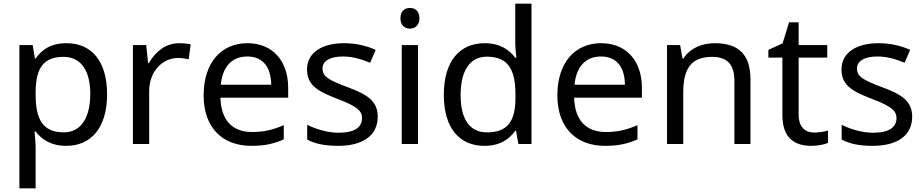

<svg xmlns="http://www.w3.org/2000/svg" viewBox="-20 -780 5006 1040"><path d="M340 -546C253 -546 205 -509 173 -463H169L157 -536H85V240H173V20C173 -5 169 -45 167 -68H173C204 -26 256 10 339 10C472 10 560 -86 560 -269C560 -454 472 -546 340 -546ZM324 -472C423 -472 469 -392 469 -270C469 -150 423 -63 326 -63C209 -63 173 -137 173 -269V-286C175 -411 215 -472 324 -472Z M950 -546C875 -546 820 -497 786 -438H782L772 -536H700V0H788V-286C788 -394 861 -466 944 -466C962 -466 985 -463 1002 -459L1013 -540C995 -544 970 -546 950 -546Z M1320 -546C1178 -546 1083 -440 1083 -264C1083 -85 1188 10 1341 10C1414 10 1462 -1 1517 -25V-102C1461 -78 1413 -65 1345 -65C1238 -65 1177 -130 1174 -251H1541V-304C1541 -450 1457 -546 1320 -546ZM1319 -474C1408 -474 1448 -412 1449 -321H1176C1185 -417 1235 -474 1319 -474Z M2026 -148C2026 -234 1967 -269 1865 -307C1762 -346 1727 -364 1727 -409C1727 -449 1766 -474 1838 -474C1890 -474 1940 -459 1985 -440L2015 -510C1965 -532 1909 -546 1844 -546C1724 -546 1643 -495 1643 -404C1643 -316 1705 -284 1809 -244C1914 -204 1941 -180 1941 -140C1941 -92 1903 -61 1814 -61C1751 -61 1686 -83 1644 -104V-24C1685 -2 1737 10 1812 10C1943 10 2026 -44 2026 -148Z M2201 -737C2172 -737 2149 -720 2149 -681C2149 -643 2172 -625 2201 -625C2228 -625 2252 -643 2252 -681C2252 -720 2228 -737 2201 -737ZM2244 -536H2156V0H2244Z M2604 10C2688 10 2739 -26 2771 -72H2775L2788 0H2859V-760H2771V-546C2771 -526 2775 -484 2777 -467H2771C2738 -511 2688 -546 2605 -546C2472 -546 2384 -451 2384 -267C2384 -83 2471 10 2604 10ZM2618 -63C2522 -63 2475 -137 2475 -265C2475 -392 2522 -473 2617 -473C2736 -473 2772 -399 2772 -266V-250C2772 -125 2731 -63 2618 -63Z M3236 -546C3094 -546 2999 -440 2999 -264C2999 -85 3104 10 3257 10C3330 10 3378 -1 3433 -25V-102C3377 -78 3329 -65 3261 -65C3154 -65 3093 -130 3090 -251H3457V-304C3457 -450 3373 -546 3236 -546ZM3235 -474C3324 -474 3364 -412 3365 -321H3092C3101 -417 3151 -474 3235 -474Z M3851 -546C3783 -546 3717 -519 3682 -463H3677L3664 -536H3593V0H3681V-278C3681 -403 3719 -472 3838 -472C3920 -472 3958 -429 3958 -343V0H4045V-349C4045 -487 3979 -546 3851 -546Z M4390 -62C4341 -62 4306 -93 4306 -158V-468H4461V-536H4306V-659H4254L4219 -545L4142 -510V-468H4218V-156C4218 -26 4291 10 4375 10C4407 10 4446 3 4465 -6V-73C4448 -67 4416 -62 4390 -62Z M4921 -148C4921 -234 4862 -269 4760 -307C4657 -346 4622 -364 4622 -409C4622 -449 4661 -474 4733 -474C4785 -474 4835 -459 4880 -440L4910 -510C4860 -532 4804 -546 4739 -546C4619 -546 4538 -495 4538 -404C4538 -316 4600 -284 4704 -244C4809 -204 4836 -180 4836 -140C4836 -92 4798 -61 4709 -61C4646 -61 4581 -83 4539 -104V-24C4580 -2 4632 10 4707 10C4838 10 4921 -44 4921 -148Z"/></svg>

Font: Noto Sans Bhaiksuki
Style: Regular
Weight: 400
Designer: Monotype Design Team
Foundry: Monotype Imaging Inc.
Version: Version 2.002